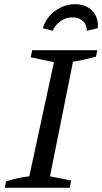

<svg xmlns="http://www.w3.org/2000/svg" viewBox="-20 -898 488 918"><path d="M3 0 9 -31Q38 -40 65.5 -46Q93 -52 120 -55L238 -601L127 -624L134 -658H445L439 -627Q404 -618 378 -612Q352 -606 329 -603L219 -55L320 -35L314 0ZM339 -878Q374 -878 400 -863Q426 -848 438.5 -821.5Q451 -795 447 -763L395 -751Q396 -779 377 -797Q358 -815 326 -815Q295 -815 269.5 -797Q244 -779 232 -751L185 -763Q194 -796 217 -822Q240 -848 272 -863Q304 -878 339 -878Z"/></svg>

Font: Piazzolla Thin Medium
Style: Italic
Weight: 500
Italic angle: -11.3°
Version: Version 2.005